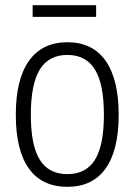

<svg xmlns="http://www.w3.org/2000/svg" viewBox="-20 -713 519 741"><path d="M106 -693H351V-648H106ZM240 8Q142 8 91.5 -62.5Q41 -133 41 -270Q41 -407 92 -478.5Q143 -550 240 -550Q337 -550 387.5 -478.5Q438 -407 438 -270Q438 -133 387.5 -62.5Q337 8 240 8ZM240 -41Q312 -41 346.5 -96.5Q381 -152 381 -270Q381 -388 346.5 -444.5Q312 -501 240 -501Q168 -501 133.5 -444.5Q99 -388 99 -270Q99 -152 133.5 -96.5Q168 -41 240 -41Z"/></svg>

Font: Encode Sans Compressed
Style: Light
Weight: 300
Designer: Pablo Impallari, Andres Torresi
Foundry: Pablo Impallari, Andres Torresi
Version: Version 1.000; ttfautohint (v1.00) -l 8 -r 50 -G 200 -x 14 -